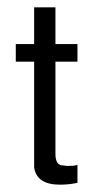

<svg xmlns="http://www.w3.org/2000/svg" viewBox="-20 -519 263 523"><path d="M191 -399V-351H131V-100Q131 -73 146 -69L163 -67Q172 -67 179 -67.5Q186 -68 191 -70V-21Q177 -18 165.5 -17Q154 -16 143 -16Q80 -16 73 -63V-74V-351H23V-399H73V-499H131V-399Z"/></svg>

Font: Ekushey Buriganga
Style: Regular
Weight: 400
Designer: Al Mamun Sumon
Foundry: Al Mamun Sumon
Version: Version 1.0